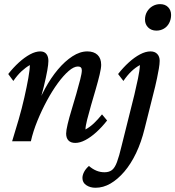

<svg xmlns="http://www.w3.org/2000/svg" viewBox="-20 -677 840 920"><path d="M340.8 7.8Q319.3 7.8 308.1 -3.9Q296.9 -15.6 296.9 -37.1Q296.9 -51.8 304.2 -82.5Q311.5 -113.3 323.2 -151.4Q335 -189.5 345.7 -227.5Q356.4 -265.6 364.3 -295.9Q372.1 -326.2 372.1 -339.8Q372.1 -358.4 353.5 -358.4Q334 -358.4 309.1 -336.9Q284.2 -315.4 257.3 -278.8Q230.5 -242.2 205.1 -195.3Q179.7 -148.4 159.2 -98.1Q138.7 -47.9 127.9 0H38.1Q53.7 -49.8 69.3 -104Q85 -158.2 96.7 -210Q108.4 -261.7 115.7 -302.7Q123 -343.8 123 -365.2Q102.5 -353.5 83 -335.4Q63.5 -317.4 43.9 -289.1L19.5 -322.3Q43.9 -353.5 70.8 -377.9Q97.7 -402.3 124 -416.5Q150.4 -430.7 172.9 -430.7Q192.4 -430.7 202.1 -418.5Q211.9 -406.2 211.9 -384.8Q211.9 -369.1 206.5 -338.9Q201.2 -308.6 189.5 -260.7Q177.7 -212.9 157.2 -142.6H147.5Q167 -199.2 195.3 -251.5Q223.6 -303.7 257.3 -343.8Q291 -383.8 327.1 -407.2Q363.3 -430.7 398.4 -430.7Q429.7 -430.7 447.3 -414.1Q464.8 -397.5 464.8 -366.2Q464.8 -350.6 457.5 -319.8Q450.2 -289.1 439 -250.5Q427.7 -211.9 416.5 -173.3Q405.3 -134.8 397.5 -103.5Q389.6 -72.3 389.6 -56.6Q411.1 -68.4 430.2 -86.4Q449.2 -104.5 468.8 -128.9L493.2 -99.6Q468.8 -68.4 441.9 -43.9Q415 -19.5 389.2 -5.9Q363.3 7.8 340.8 7.8ZM723.6 -262.7 672.9 -60.5Q657.2 3.9 632.3 56.2Q607.4 108.4 575.7 145.5Q543.9 182.6 509.3 202.6Q474.6 222.7 437.5 222.7Q412.1 222.7 393.6 210.4Q375 198.2 375 175.8Q375 162.1 382.8 147Q390.6 131.8 406.2 118.2Q422.9 132.8 441.4 140.6Q460 148.4 480.5 148.4Q502.9 148.4 516.6 137.7Q530.3 127 540.5 99.6Q550.8 72.3 562.5 22.5L624 -223.6Q632.8 -260.7 641.1 -300.3Q649.4 -339.8 650.4 -365.2Q628.9 -353.5 609.9 -335.4Q590.8 -317.4 571.3 -289.1L545.9 -322.3Q570.3 -353.5 597.2 -377.9Q624 -402.3 650.9 -416.5Q677.7 -430.7 701.2 -430.7Q721.7 -430.7 733.4 -418.5Q745.1 -406.2 745.1 -385.7Q745.1 -371.1 741.2 -348.1Q737.3 -325.2 732.4 -302.2Q727.5 -279.3 723.6 -262.7ZM729.5 -530.3Q705.1 -530.3 689.9 -545.4Q674.8 -560.5 674.8 -583Q674.8 -604.5 684.6 -621.1Q694.3 -637.7 710.9 -647.5Q727.5 -657.2 747.1 -657.2Q771.5 -657.2 785.6 -642.6Q799.8 -627.9 799.8 -605.5Q799.8 -584 790.5 -566.4Q781.2 -548.8 765.1 -539.6Q749 -530.3 729.5 -530.3Z"/></svg>

Font: Crimson Pro Medium
Style: Italic
Weight: 500
Italic angle: -12°
Designer: Jacques Le Bailly
Foundry: Baron von Fonthausen
Version: Version 1.003